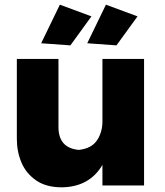

<svg xmlns="http://www.w3.org/2000/svg" viewBox="-20 -793 704 821"><path d="M245 8Q178.5 8 136 -20.5Q91.5 -51 71.8 -98Q52 -145 52 -199V-541H230V-250Q230 -160 317 -152Q371 -158 394.5 -192.5Q418 -227 418 -274V-541H596V0H418V-88Q363 6 245 8ZM281 -599 156 -608 236 -773 371 -723ZM478 -599 353 -608 433 -773 568 -723Z"/></svg>

Font: Argentum Novus
Style: Bold
Weight: 700
Designer: Julieta Ulanovsky (font) & Cristiano Sobral (main changes)
Foundry: Julieta Ulanovsky (font) & Cristiano Sobral (main changes)
Version: Version 3.00;November 27, 2020;FontCreator 13.0.0.2655 64-bi